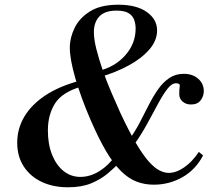

<svg xmlns="http://www.w3.org/2000/svg" viewBox="-20 -783 904 814"><path d="M632 0Q593 0 559 -13Q525 -26 493 -57.5Q461 -89 429.5 -142.5Q398 -196 363 -277Q323 -370 299.5 -451Q276 -532 276 -581Q276 -623 296.5 -665Q317 -707 362 -735Q407 -763 482 -763Q559 -763 602.5 -732Q646 -701 646 -654Q646 -611 613 -573Q580 -535 525.5 -505.5Q471 -476 406 -457L397 -482Q467 -499 511 -548.5Q555 -598 555 -662Q555 -681 549 -698.5Q543 -716 525.5 -727Q508 -738 474 -738Q425 -738 401.5 -713.5Q378 -689 378 -647Q378 -617 388.5 -575Q399 -533 415.5 -485.5Q432 -438 452 -391.5Q472 -345 490 -305Q527 -226 556.5 -176Q586 -126 610.5 -98.5Q635 -71 656 -60.5Q677 -50 695 -50Q727 -50 761 -73.5Q795 -97 823 -139L841 -124Q809 -63 753 -31.5Q697 0 632 0ZM268 11Q205 11 156.5 -12Q108 -35 80.5 -77.5Q53 -120 53 -178Q53 -238 83.5 -289Q114 -340 173 -379Q232 -418 319 -441L325 -416Q243 -392 213 -344Q183 -296 183 -230Q183 -171 201 -126.5Q219 -82 250 -57.5Q281 -33 321 -33Q362 -33 401.5 -57.5Q441 -82 469 -123L494 -101Q469 -75 438.5 -49Q408 -23 367 -6Q326 11 268 11ZM550 -172 529 -193Q553 -226 572.5 -263.5Q592 -301 610.5 -337.5Q629 -374 650 -404Q671 -434 697.5 -452Q724 -470 759 -470Q797 -470 820.5 -449Q844 -428 844 -397Q844 -375 830.5 -357.5Q817 -340 790 -340Q768 -340 754 -352.5Q740 -365 740 -383Q740 -406 742 -418Q744 -430 726 -430Q708 -430 689.5 -406Q671 -382 650 -343Q629 -304 604.5 -259Q580 -214 550 -172Z"/></svg>

Font: Libre Bodoni
Style: Italic
Weight: 400
Italic angle: -13°
Designer: Pablo Impallari, Rodrigo Fuenzalida
Foundry: Impallari Type
Version: Version 2.005;gftools[0.9.23]